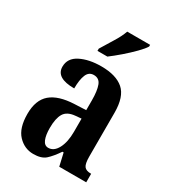

<svg xmlns="http://www.w3.org/2000/svg" viewBox="-188 -865 870 974"><g transform="rotate(30 247.0 -378.0)"><path d="M163 10Q111 10 73.5 -29.5Q36 -69 36 -152Q36 -233 81 -271.5Q126 -310 218 -314L285 -317V-374Q285 -430 273.5 -460.5Q262 -491 230 -491Q201 -491 189 -462Q177 -433 177 -382Q70 -382 70 -448Q70 -498 119.5 -523Q169 -548 241 -548Q328 -548 372 -509.5Q416 -471 416 -377V-121Q416 -79 427 -64.5Q438 -50 465 -50H468V0H310L293 -74H286Q258 -33 234 -11.5Q210 10 163 10ZM213 -55Q246 -55 266 -93Q286 -131 286 -191V-268L252 -265Q205 -261 187.5 -232Q170 -203 170 -147Q170 -104 180.5 -79.5Q191 -55 213 -55ZM184 -619Q204 -653 229 -692.5Q254 -732 266 -766H400V-756Q390 -739 362.5 -711Q335 -683 302 -654.5Q269 -626 242 -606H184Z"/></g></svg>

Font: Noto Serif Ethiopic ExtraCondensed
Style: Bold
Weight: 700
Width: 2
Designer: Monotype Design Team
Foundry: Monotype Imaging Inc.
Version: Version 2.102; ttfautohint (v1.8.4.7-5d5b)